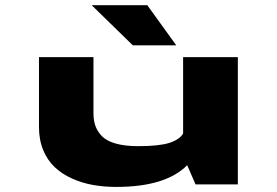

<svg xmlns="http://www.w3.org/2000/svg" viewBox="-20 -726 1090 756"><path d="M674 -547.5H503L341 -705.5H560ZM437.5 10Q389 10 345.8 2.2Q302.5 -5.5 263.2 -23.2Q224 -41 195.5 -67.8Q167 -94.5 150.2 -134.8Q133.5 -175 133.5 -225.5V-501H348V-280.5Q348 -252.5 355.5 -230.8Q363 -209 381.2 -190Q399.5 -171 435.5 -160.8Q471.5 -150.5 523.5 -150.5Q606 -150.5 646.2 -163.2Q686.5 -176 701 -200V-501H916.5V0H750L717 -75.5Q632.5 10 437.5 10Z"/></svg>

Font: League Mono Extended ExtraBold
Style: Regular
Weight: 800
Width: 9
Designer: Tyler Finck
Foundry: The League of Moveable Type / Tyler Finck
Version: Version 2.210